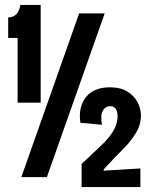

<svg xmlns="http://www.w3.org/2000/svg" viewBox="-20 -714 605 774"><path d="M51 -300V-561H13V-644Q54 -644 62 -694H144V-300ZM66 0 299 -660H402L169 0ZM309 40V-53L400 -139Q429 -170 441.5 -195Q454 -220 454 -244Q454 -286 423 -286Q405 -286 394.5 -268Q384 -250 391 -211L304 -219Q295 -283 326.5 -322.5Q358 -362 423 -362Q466 -362 493.5 -345Q521 -328 534.5 -302Q548 -276 548 -249Q548 -212 529 -180Q510 -148 484.5 -121.5Q459 -95 438 -74L398 -31V-26L546 -35V40Z"/></svg>

Font: Bricolage Grotesque 96pt Condensed Medium
Style: Regular
Weight: 500
Width: 3
Designer: Mathieu Triay
Foundry: Atelier Triay
Version: Version 1.001; ttfautohint (v1.8.4.7-5d5b);gftools[0.9.33.de